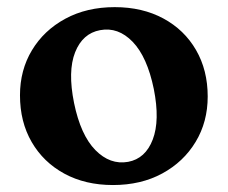

<svg xmlns="http://www.w3.org/2000/svg" viewBox="-20 -506 638 538"><path d="M301.5 -486Q379 -486 437.8 -454.2Q496.5 -422.5 529.2 -366Q562 -309.5 562 -235.5Q562 -164.5 528.2 -108.5Q494.5 -52.5 434.8 -20Q375 12.5 296.5 12.5Q219 12.5 160.2 -19.5Q101.5 -51.5 68.8 -108Q36 -164.5 36 -239Q36 -309.5 69.5 -365.2Q103 -421 163 -453.5Q223 -486 301.5 -486ZM339 -52.5Q387.5 -61.5 408 -115Q428.5 -168.5 411 -256.5Q392.5 -346.5 351.8 -388.8Q311 -431 260.5 -421.5Q211.5 -412.5 190.5 -359.5Q169.5 -306.5 187.5 -217.5Q206 -127.5 247.2 -85.5Q288.5 -43.5 339 -52.5Z"/></svg>

Font: Fraunces 9pt Soft SemiBold
Style: Regular
Weight: 600
Version: Version 1.000;[b76b70a41]